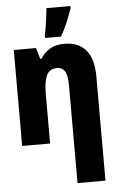

<svg xmlns="http://www.w3.org/2000/svg" viewBox="-65 -819 660 1102"><g transform="rotate(-5 265.0 -268.0)"><path d="M38 0V-553H166L185 -489H192Q213 -523 246 -543Q279 -563 330 -563Q411 -563 454 -512.5Q497 -462 497 -360V240H336V-322Q336 -380 321 -404Q306 -428 276 -428Q233 -428 216 -392.5Q199 -357 199 -280V0ZM223 -621Q227 -638 232 -668Q237 -698 240.5 -729Q244 -760 246 -776H384V-764Q371 -727 354.5 -686.5Q338 -646 315 -606H223Z"/></g></svg>

Font: Noto Sans Mono Condensed Black
Style: Regular
Weight: 900
Width: 3
Designer: Monotype Design Team
Foundry: Monotype Imaging Inc.
Version: Version 2.014